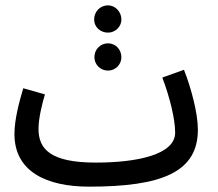

<svg xmlns="http://www.w3.org/2000/svg" viewBox="-20 -677 814 718"><path d="M384 -555C411 -555 434 -577 434 -604C434 -633 411 -657 384 -657C354 -657 332 -633 332 -604C332 -577 354 -555 384 -555ZM384 -413C412 -413 434 -436 434 -463C434 -492 412 -515 384 -515C355 -515 333 -492 333 -463C333 -436 355 -413 384 -413ZM313 21C585 21 720 -33 720 -192C720 -255 694 -350 668 -416L587 -387C615 -313 635 -232 635 -181C635 -98 491 -69 338 -69C168 -69 124 -120 124 -195C124 -237 139 -294 148 -324L67 -347C52 -297 34 -230 34 -176C34 -34 156 21 313 21Z"/></svg>

Font: Noto Sans Arabic UI XCn Md
Style: Regular
Weight: 500
Width: 2
Designer: Monotype Design Team, Nadine Chahine and Nizar Qandah
Foundry: Monotype Imaging Inc.
Version: Version 2.010